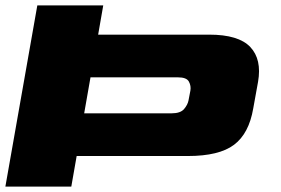

<svg xmlns="http://www.w3.org/2000/svg" viewBox="-27 -695 1046 715"><path d="M-7 0 112 -675H357.5L338.5 -566H752Q861.5 -566 905 -520Q948.5 -474 934 -390.5L916 -291Q900 -197.5 844.5 -155.8Q789 -114 672.5 -114H258.5L238.5 0ZM286.5 -273H612Q645 -273 658.5 -289Q672 -305 675 -321L682 -357.5Q685 -375 676.5 -391Q668 -407 635.5 -407H310Z"/></svg>

Font: Anybody UltraExpanded ExtraBold
Style: Italic
Weight: 800
Width: 9
Italic angle: -10°
Designer: Tyler Finck
Foundry: Etcetera Type Company
Version: Version 1.010; ttfautohint (v1.8.3) -l 8 -r 50 -G 200 -x 14 